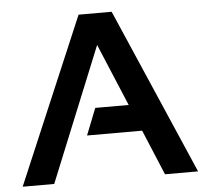

<svg xmlns="http://www.w3.org/2000/svg" viewBox="-51 -752 864 805"><g transform="rotate(-5 381.5 -349.0)"><path d="M145 0H12.2L308.6 -698.2H447.8L750.5 0H611.3L531.7 -190.4H299.8L344.2 -302.7H484.9L375 -564.9Z"/></g></svg>

Font: SansationBold
Style: Bold
Weight: 700
Designer: Bernd Montag
Version: Version 1.301